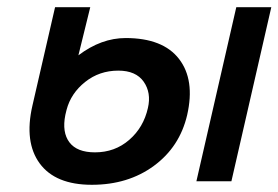

<svg xmlns="http://www.w3.org/2000/svg" viewBox="-20 -508 780 538"><path d="M237.3 9.8Q135.3 9.8 91.3 -50Q47.4 -109.9 70.8 -211.9L134.3 -487.8H232.9L199.7 -353Q263.7 -401.4 332 -401.4Q436.5 -401.4 481.7 -342.8Q526.9 -284.2 504.4 -185.5Q483.4 -96.2 411.1 -43.2Q338.9 9.8 237.3 9.8ZM530.3 0 642.1 -487.8H740.2L628.4 0ZM246.1 -81.1Q301.8 -81.1 342 -116Q382.3 -150.9 394.5 -205.6Q404.3 -248 382.6 -279.1Q360.8 -310.1 311.5 -310.1Q258.3 -310.1 218.5 -278.3Q178.7 -246.6 166.5 -200.2L163.1 -186Q153.3 -137.2 174.6 -109.1Q195.8 -81.1 246.1 -81.1Z"/></svg>

Font: HK Grotesk SemiBold Italic
Style: Regular
Weight: 600
Italic angle: -13°
Designer: Alfredo Marco Pradil and Stefan Peev
Foundry: Hanken Design Co.
Version: Version 1.000;PS 001.000;hotconv 1.0.88;makeotf.lib2.5.64775